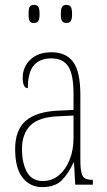

<svg xmlns="http://www.w3.org/2000/svg" viewBox="-20 -756 440 786"><path d="M153 10Q103 10 72.5 -28.5Q42 -67 42 -146Q42 -224 85.5 -261.5Q129 -299 218 -303L281 -306V-371Q281 -451 259.5 -484Q238 -517 190 -517Q143 -517 118.5 -488.5Q94 -460 94 -395Q73 -395 73 -438Q73 -482 104.5 -512Q136 -542 191 -542Q250 -542 279.5 -502.5Q309 -463 309 -366V-103Q309 -66 313.5 -48.5Q318 -31 328.5 -25.5Q339 -20 358 -20H360V0H288L283 -91H281Q262 -48 234 -19Q206 10 153 10ZM155 -15Q193 -15 221 -38.5Q249 -62 265 -102Q281 -142 281 -191V-283L219 -280Q139 -277 104.5 -242.5Q70 -208 70 -146Q70 -88 90.5 -51.5Q111 -15 155 -15ZM252 -662Q240 -662 234.5 -669.5Q229 -677 229 -698Q229 -721 234.5 -728.5Q240 -736 252 -736Q264 -736 269.5 -728.5Q275 -721 275 -698Q275 -677 269.5 -669.5Q264 -662 252 -662ZM119 -662Q106 -662 101.5 -669.5Q97 -677 97 -698Q97 -721 101.5 -728.5Q106 -736 119 -736Q131 -736 136.5 -728.5Q142 -721 142 -698Q142 -677 136.5 -669.5Q131 -662 119 -662Z"/></svg>

Font: Noto Serif Tamil ExtraCondensed Thin
Style: Italic
Weight: 100
Width: 2
Italic angle: -12°
Designer: Indian Type Foundry, Tom Grace, and the Monotype Design Team
Foundry: Monotype Imaging Inc.
Version: Version 2.003; ttfautohint (v1.8.4.7-5d5b)